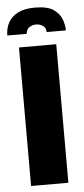

<svg xmlns="http://www.w3.org/2000/svg" viewBox="-74 -785 358 816"><g transform="rotate(-5 105.0 -377.0)"><path d="M107 -754Q161 -754 187 -735.5Q213 -717 221.5 -692Q230 -667 230 -646H148Q148 -664 135 -673Q122 -682 106 -682Q90 -682 77 -673.5Q64 -665 63 -646H-20Q-20 -676 -7 -700.5Q6 -725 34 -739.5Q62 -754 107 -754ZM25 0V-591H184V0Z"/></g></svg>

Font: Alumni Sans Thin Black
Style: Regular
Weight: 900
Version: Version 1.018